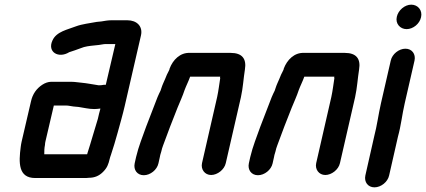

<svg xmlns="http://www.w3.org/2000/svg" viewBox="-20 -708 1828 824"><path d="M173 -86C173 -91 174 -96 175 -101L211 -255H264C268 -255 272 -255 276 -254L295 -251C302 -250 308 -250 317 -249C339 -246 360 -240 384 -240C393 -240 402 -241 409 -242H411C407 -227 403 -213 400 -198C384 -147 371 -99 356 -53C355 -50 355 -48 354 -46H170C170 -59 170 -72 173 -86ZM408 -342C404 -342 400 -342 397 -343C377 -346 352 -351 330 -353L312 -355C303 -356 295 -357 286 -357H200C187 -357 173 -352 161 -344C137 -328 120 -305 113 -273L73 -101C71 -93 70 -85 69 -78C60 -10 58 56 131 56H341C348 56 355 56 361 55C386 55 405 47 422 30C440 12 445 -2 451 -27C452 -32 454 -37 456 -43C467 -77 475 -102 485 -139C494 -172 507 -217 515 -252L585 -556C594 -596 566 -621 527 -621H457C443 -621 427 -618 415 -616L395 -614C364 -608 333 -605 306 -595C271 -581 222 -573 205 -534C182 -484 232 -456 277 -484C292 -489 311 -495 326 -501C344 -509 366 -511 385 -513L404 -515C414 -516 424 -519 434 -519H475L434 -344H425C419 -343 415 -342 408 -342Z M660 -7 666 -34C667 -39 668 -46 672 -57C674 -67 677 -76 680 -84C699 -137 721 -193 742 -246C752 -271 764 -296 772 -321C779 -340 789 -359 796 -379H925C924 -376 924 -374 925 -372C921 -347 918 -320 912 -292L847 -8C841 19 859 43 886 43C913 43 943 20 949 -8L1014 -291C1023 -332 1025 -372 1031 -409C1039 -456 1019 -481 970 -481H795C753 -483 722 -451 708 -414C708 -412 707 -409 705 -405C698 -391 694 -384 689 -370C684 -358 677 -344 673 -331L669 -319C665 -312 661 -302 656 -291C640 -248 623 -207 607 -164C592 -121 575 -81 564 -34L558 -7C552 21 569 44 597 44C625 44 654 21 660 -7Z M1150 -7 1156 -34C1157 -39 1158 -46 1162 -57C1164 -67 1167 -76 1170 -84C1189 -137 1211 -193 1232 -246C1242 -271 1254 -296 1262 -321C1269 -340 1279 -359 1286 -379H1415C1414 -376 1414 -374 1415 -372C1411 -347 1408 -320 1402 -292L1337 -8C1331 19 1349 43 1376 43C1403 43 1433 20 1439 -8L1504 -291C1513 -332 1515 -372 1521 -409C1529 -456 1509 -481 1460 -481H1285C1243 -483 1212 -451 1198 -414C1198 -412 1197 -409 1195 -405C1188 -391 1184 -384 1179 -370C1174 -358 1167 -344 1163 -331L1159 -319C1155 -312 1151 -302 1146 -291C1130 -248 1113 -207 1097 -164C1082 -121 1065 -81 1054 -34L1048 -7C1042 21 1059 44 1087 44C1115 44 1144 21 1150 -7Z M1657 -448 1615 -265C1604 -217 1598 -168 1586 -123L1548 45C1542 73 1559 96 1587 96C1615 96 1644 73 1650 45L1688 -122C1701 -168 1706 -218 1717 -265L1759 -448C1765 -476 1748 -499 1720 -499C1692 -499 1663 -476 1657 -448ZM1683 -636C1676 -607 1697 -583 1725 -583C1753 -583 1781 -606 1787 -634C1794 -663 1774 -688 1745 -688C1717 -688 1689 -664 1683 -636Z"/></svg>

Font: Electronic
Style: UltBlkIt
Weight: 500
Version: Version 1.011